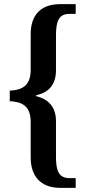

<svg xmlns="http://www.w3.org/2000/svg" viewBox="-20 -780 468 926"><path d="M270 126H345V79H314C264 79 250 43 250 -22V-195C250 -258 220 -300 155 -316V-321C221 -335 250 -378 250 -441V-611C250 -677 264 -713 314 -713H345V-760H270C177 -760 128 -708 128 -615V-443C128 -365 84 -345 27 -343V-292C84 -289 128 -271 128 -192V-20C128 70 177 126 270 126Z"/></svg>

Font: Noto Serif Devanagari Condensed SemiBold
Style: Regular
Weight: 600
Width: 3
Designer: Universal Thirst, Indian Type Foundry and the Monotype Design Team
Foundry: Monotype Imaging Inc.
Version: Version 2.004